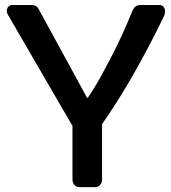

<svg xmlns="http://www.w3.org/2000/svg" viewBox="-20 -769 702 789"><path d="M277.8 -251.5 12.2 -709Q7.8 -716.3 7.8 -725.1Q7.8 -733.9 14.2 -741.2Q20.5 -748.5 30.3 -748.5H108.9Q128.9 -748.5 136.7 -735.4Q138.7 -731.4 141.1 -727.5L335.9 -370.6Q337.9 -366.2 339.6 -366.2Q341.3 -366.2 368.7 -410.4Q396 -454.6 440.4 -541Q484.9 -627.4 522 -719.2Q527.8 -733.9 535.6 -741.2Q543.5 -748.5 559.1 -748.5H634.8Q646.5 -748.5 652.3 -740.5Q658.2 -732.4 658.2 -722.4Q658.2 -712.4 654.3 -703.6Q527.8 -442.4 399.4 -258.8V-31.2Q399.4 -18.1 391.4 -9Q383.3 0 372.1 0H304.7Q293.5 0 285.6 -9.3Q277.8 -18.6 277.8 -31.2Z"/></svg>

Font: Capriola
Style: Regular
Weight: 400
Designer: Viktoriya Grabowska
Foundry: Viktoriya Grabowska
Version: Version 1.007